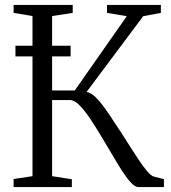

<svg xmlns="http://www.w3.org/2000/svg" viewBox="-20 -763 698 783"><path d="M35.5 0V-33L112.5 -44.5V-697.5L35.5 -710.5V-743H276.5V-710.5L192.5 -697.5V-394H285L497 -697L416.5 -710.5V-743H636V-710.5L564 -697L333 -388Q351 -385 369.5 -367Q388 -349 408 -321Q428 -293 449.5 -259.5Q474 -223.5 497.2 -186.2Q520.5 -149 541.2 -117.8Q562 -86.5 579 -66Q596 -45.5 608.5 -42.5L648.5 -32.5V0H544.5Q531.5 0 515.2 -17Q499 -34 480.2 -62.5Q461.5 -91 440.8 -126.8Q420 -162.5 397.5 -199.5Q375 -237.5 351.5 -273.2Q328 -309 306 -332Q284 -355 266 -355H192.5V-44.5L273 -32V0ZM268 -576.5V-533H43V-576.5Z"/></svg>

Font: Merriweather 72pt Light
Style: Regular
Weight: 300
Version: Version 2.100